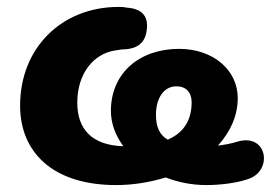

<svg xmlns="http://www.w3.org/2000/svg" viewBox="-20 -523 797 554"><path d="M315 11C364 11 413 3 458 -11C494 3 534 11 575 11C612 11 660 6 695 -6C769 -29 752 -141 664 -114C648 -109 628 -105 609 -103C644 -142 666 -188 666 -240C666 -321 595 -382 497 -382C382 -382 300 -312 300 -203C300 -167 313 -132 336 -101C244 -104 203 -151 203 -227C203 -311 250 -367 310 -377C321 -379 333 -381 345 -381C374 -384 398 -397 403 -434C409 -471 395 -498 345 -501C337 -503 329 -503 322 -503C159 -503 38 -386 38 -218C38 -85 131 11 315 11ZM430 -192C430 -240 453 -274 489 -274C516 -274 533 -257 533 -228C533 -174 508 -139 464 -120C440 -134 430 -157 430 -192Z"/></svg>

Font: SN Pro Heavy
Style: Italic
Weight: 800
Italic angle: -9°
Designer: Tobias Whetton
Foundry: Supernotes
Version: Version 1.001;Glyphs 3.2 (3249)